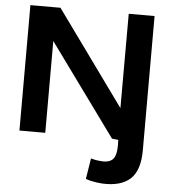

<svg xmlns="http://www.w3.org/2000/svg" viewBox="-59 -714 893 1007"><g transform="rotate(5 387.0 -210.0)"><path d="M60 0V-660.3H218.3L577.3 -163.3L577.7 -660H713.7V47Q713.7 153 664.2 198.3Q614.7 243.7 516.3 239Q502.7 238.3 486 235.8Q469.3 233.3 454 229.7Q438.7 226 429.3 221.7L446.7 113Q448.7 113.7 461.3 116.8Q474 120 488.3 121.3Q535.3 128 558.3 109.8Q581.3 91.7 581.3 31.7L580.7 3.7L547.3 0L196 -483.3V0Z"/></g></svg>

Font: Nata Sans
Style: Regular
Weight: 400
Designer: Daniel Uzquiano Cruz
Version: Version 1.001